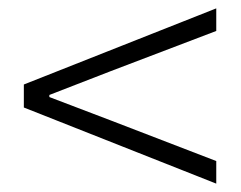

<svg xmlns="http://www.w3.org/2000/svg" viewBox="-20 -597 575 459"><path d="M497 -158V-212L245 -309L98 -365V-370L245 -427L497 -523V-577L37 -395V-340Z"/></svg>

Font: Source Han Sans SC Light
Style: Regular
Weight: 300
Designer: Ryoko NISHIZUKA (kana & ideographs); Paul D. Hunt (Latin, Greek & Cyrillic); Wenlong ZHANG (bopomofo); Sandoll Communica
Foundry: Adobe Systems Incorporated
Version: Version 1.004;PS 1.004;hotconv 1.0.82;makeotf.lib2.5.63406